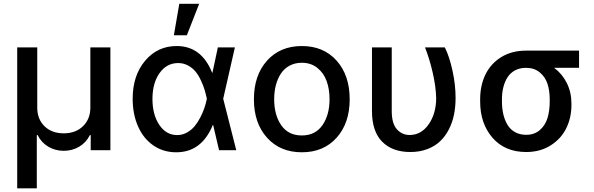

<svg xmlns="http://www.w3.org/2000/svg" viewBox="-20 -797 3153 1019"><path d="M71.3 202.6V-545.4H177.7V-226.1Q177.7 -164.6 216.3 -127Q254.9 -89.4 318.4 -89.4Q381.8 -89.4 420.7 -127.4Q459.5 -165.5 459.5 -226.1V-545.4H565.9V0H461.4V-80.1H457Q437 -40 400.1 -18.3Q363.3 3.4 318.4 3.4Q273.4 3.4 236.6 -18.3Q199.7 -40 179.7 -80.1H175.3V202.6Z M902.8 -609.9 931.6 -776.9H1037.1L971.7 -609.9ZM913.1 11.2Q845.7 10.7 793.5 -25.4Q741.2 -61.5 712.6 -126.2Q684.1 -190.9 684.1 -272.9Q684.1 -396 750 -474.4Q815.9 -552.7 917.5 -552.7Q1049.8 -552.7 1106 -410.6H1107.4L1136.2 -545.4H1226.6L1164.6 -272.9L1233.9 0H1142.6L1111.3 -133.3H1109.4Q1049.3 12.7 913.1 11.2ZM1077.6 -272.9V-273.9Q1072.3 -298.8 1065.7 -320.8Q1059.1 -342.8 1046.4 -370.1Q1033.7 -397.5 1018.1 -416.7Q1002.4 -436 978.3 -449.2Q954.1 -462.4 925.8 -462.4Q864.7 -462.4 826.9 -409.2Q789.1 -356 789.1 -272Q789.1 -188.5 825.4 -134.3Q861.8 -80.1 920.4 -80.1Q947.8 -80.1 971.9 -93.5Q996.1 -106.9 1012.7 -127Q1029.3 -147 1043.2 -173.8Q1057.1 -200.7 1064.9 -224.4Q1072.8 -248 1077.6 -271.5Z M1327.6 -270Q1327.6 -397.5 1397.2 -475.1Q1466.8 -552.7 1582 -552.7Q1697.3 -552.7 1766.6 -475.1Q1835.9 -397.5 1835.9 -270Q1835.9 -143.6 1766.6 -66.2Q1697.3 11.2 1582 11.2Q1466.8 11.2 1397.2 -66.2Q1327.6 -143.6 1327.6 -270ZM1582 -78.1Q1653.3 -78.1 1691.2 -132.6Q1729 -187 1729 -270.5Q1729 -324.2 1713.4 -367.2Q1697.8 -410.2 1663.8 -437Q1629.9 -463.9 1582 -463.9Q1545.4 -463.9 1516.8 -448.5Q1488.3 -433.1 1470.7 -406.2Q1453.1 -379.4 1444.1 -345Q1435.1 -310.5 1435.1 -270.5Q1435.1 -186.5 1472.7 -132.3Q1510.3 -78.1 1582 -78.1Z M1954.1 -545.4H2059.1V-207.5Q2059.1 -141.6 2086.2 -111.1Q2113.3 -80.6 2154.3 -80.6Q2215.8 -80.6 2255.4 -137.7Q2294.9 -194.8 2294.9 -276.9Q2293.5 -336.4 2277.1 -408.9Q2260.7 -481.4 2235.8 -545.4H2340.8Q2364.7 -498.5 2381.3 -423.1Q2397.9 -347.7 2397.9 -276.9Q2397.9 -230 2389.4 -188.2Q2380.9 -146.5 2362.1 -109.9Q2343.3 -73.2 2315.4 -46.9Q2287.6 -20.5 2247.3 -5.4Q2207 9.8 2157.7 9.8Q2063 9.8 2008.5 -44.7Q1954.1 -99.1 1954.1 -209Z M2528.3 -258.3V-270Q2528.3 -343.8 2556.6 -401.9Q2585 -460 2640.6 -494.1Q2696.3 -528.3 2771.5 -528.3H3053.2V-437H2920.9Q2963.4 -405.8 2988 -356.7Q3012.7 -307.6 3012.7 -248.5V-238.8Q3012.7 -171.9 2985.1 -116Q2957.5 -60.1 2902.1 -25.1Q2846.7 9.8 2772.9 9.8Q2659.7 9.8 2594 -65.7Q2528.3 -141.1 2528.3 -258.3ZM2644 -270V-258.3Q2644 -221.2 2651.4 -190.2Q2658.7 -159.2 2673.6 -134.3Q2688.5 -109.4 2713.9 -95.5Q2739.3 -81.5 2772.9 -81.5Q2815.9 -81.5 2844.7 -106.4Q2873.5 -131.3 2885.5 -169.7Q2897.5 -208 2897.5 -258.3V-270Q2897.5 -316.9 2885.3 -353.3Q2873 -389.6 2844 -413.3Q2814.9 -437 2771.5 -437Q2738.8 -437 2713.6 -423.6Q2688.5 -410.2 2673.6 -386.7Q2658.7 -363.3 2651.4 -334Q2644 -304.7 2644 -270Z"/></svg>

Font: Interop Med
Style: Regular
Weight: 500
Designer: Rasmus Andersson, Google, Jang Haemin
Foundry: jhaemin
Version: Version 1.007